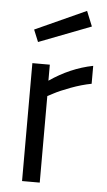

<svg xmlns="http://www.w3.org/2000/svg" viewBox="-53 -775 453 811"><g transform="rotate(5 173.0 -370.0)"><path d="M72 0V-500H146V-432Q233 -492 329 -511V-435Q287 -427 241.5 -410Q196 -393 172 -380L147 -367V0ZM67 -642 283 -740 309 -676 88 -591Z"/></g></svg>

Font: Titillium Web
Style: Regular
Weight: 400
Version: Version 1.002;PS 57.000;hotconv 1.0.70;makeotf.lib2.5.55311